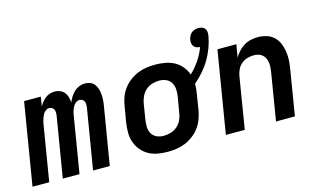

<svg xmlns="http://www.w3.org/2000/svg" viewBox="-83 -922 1966 1176"><g transform="rotate(-15 899.5 -334.0)"><path d="M-1 0 85 -520H191L181 -460Q189 -474 199 -486.5Q209 -499 222 -509Q235 -519 250 -523.5Q265 -528 280 -528Q299 -528 315 -521Q331 -514 341.5 -501Q352 -488 356.5 -471Q361 -454 362 -437Q369 -454 379 -470.5Q389 -487 403.5 -500.5Q418 -514 436 -521Q454 -528 472 -528Q490 -528 506 -521.5Q522 -515 532 -502Q542 -489 547 -472.5Q552 -456 553.5 -439Q555 -422 554 -404Q553 -386 550 -368L489 0H383L447 -386Q448 -395 447.5 -404.5Q447 -414 443 -422Q439 -430 431 -434.5Q423 -439 413 -439Q404 -439 395.5 -434Q387 -429 381 -421.5Q375 -414 370.5 -405Q366 -396 363 -387Q360 -378 358 -369Q356 -360 355 -351L297 0H191L255 -386Q256 -395 255.5 -404.5Q255 -414 251 -422Q247 -430 239 -434.5Q231 -439 221 -439Q212 -439 204 -434Q196 -429 189.5 -421.5Q183 -414 179 -405Q175 -396 172 -387Q169 -378 166.5 -369Q164 -360 163 -351L105 0Z M856 8Q824 8 792.5 2.5Q761 -3 735 -17.5Q709 -32 689.5 -55.5Q670 -79 660 -108Q650 -137 650 -169Q650 -201 655 -233L672 -333Q676 -360 686 -387Q696 -414 714 -438Q732 -462 756 -480Q780 -498 807 -509Q834 -520 862 -524Q890 -528 917 -528Q949 -528 980 -522.5Q1011 -517 1038 -502.5Q1065 -488 1084 -465Q1103 -442 1113 -413Q1146 -444 1171.5 -482Q1197 -520 1212 -561Q1201 -561 1190.5 -565Q1180 -569 1173.5 -577Q1167 -585 1165 -596Q1163 -607 1165 -619Q1167 -630 1172.5 -641.5Q1178 -653 1187 -661Q1196 -669 1208.5 -672.5Q1221 -676 1232 -676Q1244 -676 1255 -672Q1266 -668 1272.5 -659Q1279 -650 1280 -638Q1281 -626 1279 -614Q1273 -578 1259.5 -541.5Q1246 -505 1226.5 -471.5Q1207 -438 1180.5 -407.5Q1154 -377 1124 -352Q1124 -336 1122.5 -319.5Q1121 -303 1118 -287L1102 -187Q1097 -160 1087 -133Q1077 -106 1059 -82Q1041 -58 1017 -40Q993 -22 966.5 -11Q940 0 911.5 4Q883 8 856 8ZM856 -93Q878 -93 901 -99.5Q924 -106 942.5 -122Q961 -138 971 -159.5Q981 -181 984 -203L1001 -303Q1005 -326 1003.5 -349Q1002 -372 991 -390.5Q980 -409 960 -418Q940 -427 917 -427Q895 -427 872 -420.5Q849 -414 831 -398Q813 -382 803 -360.5Q793 -339 789 -317L773 -217Q769 -194 770 -171Q771 -148 782 -129.5Q793 -111 813 -102Q833 -93 856 -93Z M1225 0 1311 -520H1431L1417 -439Q1429 -459 1445 -476.5Q1461 -494 1481 -506Q1501 -518 1523.5 -523Q1546 -528 1567 -528Q1596 -528 1622.5 -520Q1649 -512 1668.5 -494Q1688 -476 1698.5 -451.5Q1709 -427 1713.5 -399.5Q1718 -372 1716.5 -344Q1715 -316 1710 -287L1663 0H1543L1593 -303Q1595 -318 1596 -333Q1597 -348 1594.5 -362Q1592 -376 1586 -388.5Q1580 -401 1569.5 -410Q1559 -419 1545 -423Q1531 -427 1516 -427Q1496 -427 1476 -421.5Q1456 -416 1439 -402.5Q1422 -389 1412.5 -369.5Q1403 -350 1399 -330L1345 0Z"/></g></svg>

Font: Iosevka Extended Oblique
Style: Bold
Weight: 700
Width: 7
Italic angle: -9°
Monospace: yes
Designer: Belleve Invis
Foundry: Belleve Invis
Version: Version 32.5.0; ttfautohint (v1.8.4)